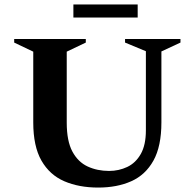

<svg xmlns="http://www.w3.org/2000/svg" viewBox="-20 -836 878 866"><path d="M423 10Q336 10 270 -18.5Q204 -47 167 -111.5Q130 -176 130 -284V-603L44 -644V-660H367V-644L281 -603V-283Q281 -200 306.5 -152.5Q332 -105 375.5 -85Q419 -65 472 -65Q516 -65 554 -83Q592 -101 615 -141.5Q638 -182 638 -248V-605L544 -644V-660H794V-644L708 -604V-284Q708 -176 672 -111.5Q636 -47 572 -18.5Q508 10 423 10ZM311 -757V-816H601V-757Z"/></svg>

Font: Spectral
Style: Bold
Weight: 700
Designer: Jean-Baptiste Levee
Foundry: Production Type
Version: Version 2.001